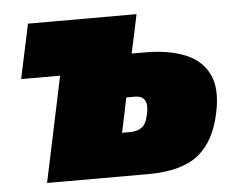

<svg xmlns="http://www.w3.org/2000/svg" viewBox="-42 -552 747 601"><g transform="rotate(-5 331.0 -251.0)"><path d="M82.5 0Q93.5 -51.5 103.8 -100.5Q114 -149.5 127.5 -213L138 -262.5Q142 -281.5 145.5 -298.5Q149 -315.5 152.5 -331H30L66.5 -502H407.5Q401 -471 394.8 -441.2Q388.5 -411.5 381.5 -380.5H423.5Q496.5 -380.5 548.5 -359.8Q600.5 -339 622.8 -293.2Q645 -247.5 629 -172.5Q610.5 -83.5 557.5 -41.8Q504.5 0 400 0ZM330 -136H356Q377 -136 391.5 -145.8Q406 -155.5 412.5 -186Q426 -245 380 -245H353Q347.5 -218 341.8 -191.2Q336 -164.5 330 -136Z"/></g></svg>

Font: Commissioner Black
Style: Italic
Weight: 900
Italic angle: -12°
Designer: Kostas Bartsokas
Foundry: Kostas Bartsokas
Version: Version 1.000; ttfautohint (v1.8.3)